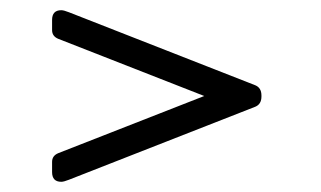

<svg xmlns="http://www.w3.org/2000/svg" viewBox="-20 -522 629 376"><path d="M480 -355Q492 -350 492 -335V-333Q492 -318 480 -313L115 -170Q105 -166 100 -166Q82 -166 82 -185V-205Q82 -217 94 -222L380 -334L94 -446Q82 -451 82 -463V-483Q82 -502 100 -502Q105 -502 115 -498Z"/></svg>

Font: Solway Light
Style: Regular
Weight: 300
Designer: Mariya V. Pigoulevskaya
Foundry: The Northern Block Ltd.
Version: Version 1.000;hotconv 1.0.109;makeotfexe 2.5.65596